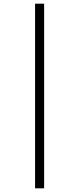

<svg xmlns="http://www.w3.org/2000/svg" viewBox="-20 -731 428 1040"><path d="M170 289V-711H219V289Z"/></svg>

Font: EauTestText Semilight
Style: Italic
Weight: 300
Italic angle: -12°
Designer: Christian Thalmann (Catharsis Fonts)
Version: Version 0.001;PS 000.001;hotconv 1.0.88;makeotf.lib2.5.64775